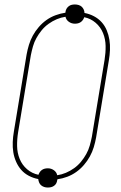

<svg xmlns="http://www.w3.org/2000/svg" viewBox="-20 -797 540 859"><path d="M194 42Q185 42 177.5 39.5Q170 37 164 32Q158 27 155 19.5Q152 12 151 4Q129 0 109 -10.5Q89 -21 75 -37Q61 -53 52 -73.5Q43 -94 39.5 -116Q36 -138 37 -161.5Q38 -185 42 -208L99 -553Q103 -575 109.5 -596.5Q116 -618 127 -638Q138 -658 153.5 -676Q169 -694 188 -707.5Q207 -721 229 -729Q251 -737 272 -740Q273 -741 273 -742Q273 -743 273 -744Q274 -752 278 -758.5Q282 -765 288 -769.5Q294 -774 301 -775.5Q308 -777 315 -777Q324 -777 332 -774.5Q340 -772 345.5 -767Q351 -762 354.5 -754.5Q358 -747 358 -739Q380 -735 400 -724.5Q420 -714 434.5 -698Q449 -682 457.5 -661.5Q466 -641 469.5 -619Q473 -597 472 -573.5Q471 -550 467 -527L410 -182Q406 -160 399.5 -138.5Q393 -117 382 -97Q371 -77 355.5 -59Q340 -41 321 -27.5Q302 -14 280.5 -6Q259 2 237 5Q237 6 236.5 7Q236 8 236 9Q235 17 231.5 23.5Q228 30 221.5 34.5Q215 39 208 40.5Q201 42 194 42ZM236 -13Q256 -16 275 -24Q294 -32 311.5 -44.5Q329 -57 342.5 -73.5Q356 -90 366 -108Q376 -126 381.5 -145.5Q387 -165 391 -185L448 -530Q453 -561 452.5 -591.5Q452 -622 441 -649Q430 -676 408 -695Q386 -714 357 -720Q355 -714 351 -708Q347 -702 341 -698Q335 -694 328.5 -692.5Q322 -691 315 -691Q300 -691 288 -699.5Q276 -708 273 -722Q253 -719 234 -711Q215 -703 197.5 -690.5Q180 -678 166.5 -661.5Q153 -645 143 -627Q133 -609 127.5 -589.5Q122 -570 118 -550L61 -205Q56 -174 56.5 -143.5Q57 -113 68 -86Q79 -59 101 -40Q123 -21 152 -15Q154 -21 158 -27Q162 -33 168 -37Q174 -41 180.5 -42.5Q187 -44 194 -44Q209 -44 221 -35.5Q233 -27 236 -13Z"/></svg>

Font: Iosevka SS04 Thin Oblique
Style: Regular
Weight: 100
Italic angle: -9°
Monospace: yes
Designer: Belleve Invis
Foundry: Belleve Invis
Version: Version 19.0.0; ttfautohint (v1.8.4)